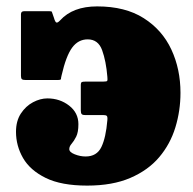

<svg xmlns="http://www.w3.org/2000/svg" viewBox="-20 -560 604 600"><path d="M544 -270Q544 -214 528 -161.8Q512 -109.5 477.5 -68.8Q443 -28 387.2 -4Q331.5 20 252.5 20Q171.5 20 122.8 -4Q74 -28 52 -66.2Q30 -104.5 30 -148Q30 -182 45.2 -205.2Q60.5 -228.5 83.2 -240.5Q106 -252.5 128 -252.5Q167 -252.5 196 -230Q225 -207.5 225 -172Q225 -146.5 218 -132.8Q211 -119 203.8 -110.8Q196.5 -102.5 196.5 -94Q196.5 -84.5 213.5 -77.8Q230.5 -71 247.5 -71Q282.5 -71 296.8 -100.5Q311 -130 315.5 -184.5Q316.5 -195.5 313.5 -198Q310.5 -200.5 302 -200.5H245.5Q237.5 -200.5 235 -203.8Q232.5 -207 232.5 -215.5V-294Q232.5 -302.5 236.2 -303.8Q240 -305 248 -305H302.5Q314 -305 315.2 -307.5Q316.5 -310 315.5 -320Q311.5 -369 299.2 -403Q287 -437 254 -437Q224.5 -437 205.5 -411.2Q186.5 -385.5 172.5 -324.5Q170.5 -316.5 170.5 -313.2Q170.5 -310 160.5 -310H60Q51.5 -310 48.5 -312.5Q45.5 -315 45.5 -323V-515.5Q45.5 -525 55.5 -525H134Q141 -525 142 -523.2Q143 -521.5 144.5 -516L148.5 -504.5Q152.5 -490.5 156.5 -489.5Q160.5 -488.5 168 -496.5Q207.5 -540 283.5 -540Q371.5 -540 429.2 -503.2Q487 -466.5 515.5 -405.2Q544 -344 544 -270Z"/></svg>

Font: Besley* Narrow Fatface
Style: Regular
Weight: 900
Width: 4
Designer: Owen Earl
Foundry: indestructible type*
Version: Version 3.000; ttfautohint (v1.8.3)